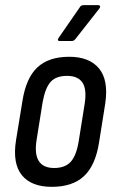

<svg xmlns="http://www.w3.org/2000/svg" viewBox="-20 -716 451 744"><path d="M181 8Q101 8 64.5 -37.5Q28 -83 42 -172L67 -325Q81 -414 125 -455Q169 -496 248 -496Q326 -496 363.5 -451Q401 -406 388 -316L364 -165Q350 -75 305.5 -33.5Q261 8 181 8ZM190 -65Q232 -65 254 -89Q276 -113 285 -169L308 -313Q317 -370 299.5 -396Q282 -422 240 -422Q197 -422 176 -398.5Q155 -375 145 -319L122 -175Q104 -65 190 -65ZM212 -557Q200 -557 207 -569L288 -686Q293 -696 303 -696H361Q366 -696 367.5 -692Q369 -688 365 -683L274 -567Q267 -557 258 -557Z"/></svg>

Font: Sofia Sans Condensed Medium
Style: Italic
Weight: 500
Italic angle: -9°
Designer: Botio Nikoltchev, Ani Petrova
Foundry: lettersoup
Version: Version 4.101; ttfautohint (v1.8.4.7-5d5b)